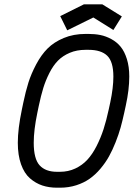

<svg xmlns="http://www.w3.org/2000/svg" viewBox="-20 -852 640 884"><path d="M387.7 -622.6H374Q333.5 -622.6 301.3 -608.9Q269 -595.2 247.1 -573Q225.1 -550.8 207.5 -516.1Q189.9 -481.4 179.2 -446.5Q168.5 -411.6 158.7 -365.2L151.9 -332.5Q135.3 -252.9 135.3 -194.8Q135.3 -120.6 162.4 -90.8Q189.5 -61 242.7 -61H255.9Q294.4 -61 326.7 -76.2Q358.9 -91.3 382.1 -116.5Q405.3 -141.6 424.6 -179.4Q443.8 -217.3 456.8 -257.3Q469.7 -297.4 480.5 -347.7L487.8 -381.3Q502 -448.7 502 -499.5Q502 -567.9 473.9 -595.2Q445.8 -622.6 387.7 -622.6ZM575.2 -499.5Q575.2 -439 559.1 -365.7L551.8 -332Q543.9 -295.9 535.2 -264.4Q526.4 -232.9 512.2 -197Q498 -161.1 481.9 -132.1Q465.8 -103 442.6 -75.4Q419.4 -47.9 392.8 -29.1Q366.2 -10.3 331.1 1Q295.9 12.2 255.9 12.2H242.7Q205.6 12.2 174.8 2Q144 -8.3 117.9 -31Q91.8 -53.7 76.9 -95.5Q62 -137.2 62 -194.8Q62 -258.3 80.6 -347.2L87.4 -379.9Q98.1 -431.2 110.8 -471.7Q123.5 -512.2 146.7 -555.9Q169.9 -599.6 199.2 -628.9Q228.5 -658.2 273.4 -677Q318.4 -695.8 374 -695.8H387.7Q417 -695.8 442.4 -690.7Q467.8 -685.5 492.9 -671.9Q518.1 -658.2 535.6 -636.7Q553.2 -615.2 564.2 -580.1Q575.2 -544.9 575.2 -499.5ZM451.2 -832 541 -776.4 502 -713.9 409.7 -771.5 289.6 -712.4 257.3 -777.8 366.2 -832Z"/></svg>

Font: Anka/Coder
Style: Italic
Weight: 400
Italic angle: -12°
Monospace: yes
Version: Version 001.100